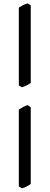

<svg xmlns="http://www.w3.org/2000/svg" viewBox="-20 -835 284 1100"><path d="M156.2 218.8Q146.5 226.6 132.3 233.4Q118.2 240.2 106 244.1L87.9 232.9V-207.5Q102.1 -215.8 112.5 -221.9Q123 -228 138.2 -232.9L156.2 -220.7ZM156.2 -359.9Q146.5 -352.1 132.3 -345.5Q118.2 -338.9 106 -335L87.9 -345.7V-791.5Q102.1 -799.8 112.5 -805.7Q123 -811.5 138.2 -815.4L156.2 -804.7Z"/></svg>

Font: Gentium Plus Am
Style: Regular
Weight: 400
Designer: J. Victor Gaultney, Annie Olsen, Iska Routamaa, Becca Hirsbrunner
Foundry: SIL International
Version: Version 5.000